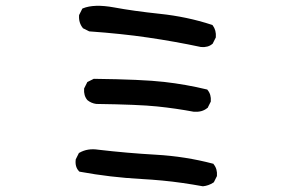

<svg xmlns="http://www.w3.org/2000/svg" viewBox="-20 -689 1040 672"><path d="M689.5 -37.1Q654.3 -43.5 618.9 -48.6Q583.5 -53.7 547.6 -57.1Q511.7 -60.5 475.1 -62.5Q365.7 -68.4 259.8 -87.9L257.8 -88.4L256.3 -89.8Q241.7 -105.5 245.1 -130.9V-131.8L245.6 -132.3L255.4 -151.9L256.3 -153.8L257.8 -154.3Q286.6 -170.9 324.2 -165Q423.8 -153.3 525.9 -147.5Q628.9 -141.6 725.1 -116.2L727.1 -115.7L728 -113.8Q741.2 -97.7 739.3 -73.7V-72.8L738.8 -71.8L729 -52.2L728 -50.8L726.6 -49.8Q710 -39.1 690.9 -37.1H690.4ZM658.2 -297.9Q595.7 -309.6 530.5 -316.4Q465.3 -323.2 317.4 -325.2H316.9Q299.3 -327.6 286.1 -338.4L285.6 -338.9Q272.5 -354.5 274.4 -378.4V-379.4L274.9 -380.4L284.7 -399.9L285.6 -401.9L287.6 -402.8L307.1 -412.6L308.1 -413.1H309.6Q478 -411.1 554.4 -402.3Q630.9 -393.6 703.6 -376L705.6 -375.5L706.5 -374Q719.7 -358.4 717.8 -334.5V-333.5L717.3 -332.5L707.5 -313L707 -311.5L705.6 -311Q696.3 -303.2 684.3 -300Q672.4 -296.9 658.7 -297.9ZM683.6 -524.4Q591.8 -543.9 498 -557.6Q451.7 -564.5 400.4 -569.8Q349.1 -575.2 293.5 -579.1H292.5L291.5 -579.6L272 -589.4L270.5 -589.8L270 -590.8Q254.9 -609.4 256.8 -635.3V-636.2L257.3 -637.2L267.1 -656.7L268.1 -658.7L270 -659.7Q309.1 -675.8 378.9 -663.1Q447.3 -650.4 539.6 -640.6Q586.4 -635.7 631.8 -626.2Q677.2 -616.7 721.7 -602.1L723.1 -601.6L724.6 -600.1Q737.3 -583 735.4 -559.1V-558.1L734.9 -557.1L725.1 -537.6L724.6 -536.1L723.6 -535.6Q715.8 -528.8 705.8 -526.1Q695.8 -523.4 684.1 -524.4Z"/></svg>

Font: NaikaiFont
Style: SemiBold
Weight: 600
Version: Version 1.89